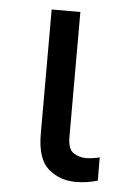

<svg xmlns="http://www.w3.org/2000/svg" viewBox="-44 -563 413 605"><g transform="rotate(5 162.0 -260.5)"><path d="M95.2 -528.3H186V-134.8Q186 -94.2 203.9 -82.8Q221.7 -71.3 244.1 -71.3Q261.2 -71.3 286.6 -77.1L287.1 -3.9Q254.9 6.3 217.3 6.3Q167 6.3 131.1 -24.7Q95.2 -55.7 95.2 -135.3Z"/></g></svg>

Font: Roboto21382017
Style: Regular
Weight: 400
Designer: Christian Robertson
Foundry: Google
Version: Version 2.138; 2017